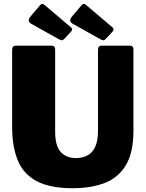

<svg xmlns="http://www.w3.org/2000/svg" viewBox="-20 -983 768 1013"><path d="M684 -293Q684 -178 644 -111.5Q604 -45 532 -17.5Q460 10 364 10Q244 10 174 -27Q104 -64 74 -136.5Q44 -209 44 -313V-719Q44 -742 63 -742H253Q271 -742 271 -721V-289Q271 -213 300.5 -181Q330 -149 381 -149Q412 -149 438.5 -161.5Q465 -174 481 -205.5Q497 -237 497 -292V-719Q497 -742 516 -742H666Q684 -742 684 -721V-293ZM191 -955Q202 -969 215 -957L355 -838Q367 -828 352 -813L319 -778Q312 -770 305.5 -770.5Q299 -771 287 -778L144 -858Q131 -866 131.5 -875.5Q132 -885 140 -895ZM410 -955Q421 -969 434 -957L574 -838Q586 -828 571 -813L538 -778Q531 -770 524.5 -770.5Q518 -771 506 -778L363 -858Q350 -866 350.5 -875.5Q351 -885 359 -895Z"/></svg>

Font: Libre Franklin Thin Black
Style: Regular
Weight: 900
Version: Version 3.000